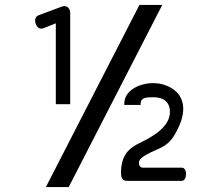

<svg xmlns="http://www.w3.org/2000/svg" viewBox="-20 -677 891 774"><path d="M481 -259V-254H547V-259C547 -284 570 -285 598 -285C640 -285 665 -265 665 -226C665 -183 631 -143 548 -103C504 -82 466 -56 468 25C469 42 475 52 493 52H713C726 52 730 35 730 24C730 14 726 -1 713 -1H557C546 -1 540 -9 540 -20C540 -27 544 -35 550 -40C601 -79 648 -73 683 -132C744 -234 718 -294 671 -322C648 -336 621 -342 598 -342C543 -342 481 -313 481 -259ZM205 -257H263V-626C263 -642 250 -657 231 -651L137 -616C123 -611 118 -598 124 -581C128 -570 137 -557 155 -563L205 -583ZM257 77 634 -657H542L165 77Z"/></svg>

Font: Charger Monospace
Style: Regular
Weight: 400
Designer: Jasper
Foundry: Cannot Into Space Fonts
Version: Version 0.980